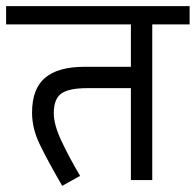

<svg xmlns="http://www.w3.org/2000/svg" viewBox="-50 -590 641 629"><path d="M448.8 -510V0H378.8V-301.2H235Q176.2 -301.2 151.2 -283.8Q126.2 -266.2 126.2 -218.8Q126.2 -181.2 151.9 -126.9Q177.5 -72.5 212.5 -13.8L153.8 18.8Q103.8 -67.5 79.4 -118.8Q55 -170 55 -221.2Q55 -298.8 97.5 -335Q140 -371.2 227.5 -371.2H378.8V-510H-30V-570H571.2V-510Z"/></svg>

Font: Cambay
Style: Regular
Weight: 400
Designer: Pooja Saxena
Foundry: Pooja Saxena
Version: Version 1.181;PS 001.181;hotconv 1.0.70;makeotf.lib2.5.58329